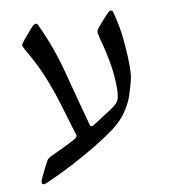

<svg xmlns="http://www.w3.org/2000/svg" viewBox="-72 -590 642 729"><g transform="rotate(-10 249.0 -225.5)"><path d="M39.6 77.6Q31.7 77.6 31.7 69.3Q31.7 64 39.1 47.9Q46.4 31.7 54.9 15.4Q63.5 -1 66.9 -6.8Q69.8 -13.2 74.5 -16.6Q79.1 -20 85 -22.5Q93.3 -26.4 114 -36.1Q134.8 -45.9 155.5 -56.2Q176.3 -66.4 184.6 -71.8Q192.9 -76.2 192.9 -83.5Q192.9 -84.5 190.9 -91.3Q189 -98.1 188 -99.6Q169.9 -160.6 153.8 -213.9Q137.7 -267.1 115.7 -321.3Q93.8 -375.5 56.6 -438.5Q49.3 -451.7 49.3 -456.1Q49.3 -458.5 51.5 -461.7Q53.7 -464.8 56.2 -468.3Q61 -474.6 71.5 -487.1Q82 -499.5 92 -511Q102.1 -522.5 105 -524.4Q107.4 -525.4 109.4 -526.6Q111.3 -527.8 113.8 -527.8Q119.6 -527.8 121.6 -522.5Q167 -426.8 193.6 -323.7Q220.2 -220.7 249.5 -113.8Q251 -107.9 255.4 -107.9Q261.7 -107.9 265.1 -111.3Q296.9 -131.3 324.7 -149.4Q352.5 -167.5 359.9 -175.3Q369.6 -185.5 372.6 -199.2Q375.5 -212.9 375.5 -235.4Q375.5 -279.3 368.2 -324.2Q360.8 -369.1 349.1 -412.1Q344.2 -430.7 342 -440.4Q339.8 -450.2 339.8 -455.1Q339.8 -460.9 343.8 -467.3Q354 -480.5 371.3 -499.8Q388.7 -519 395 -524.4Q397 -525.4 398.7 -526.6Q400.4 -527.8 402.3 -527.8Q410.2 -527.8 412.1 -518.1Q426.8 -464.8 432.1 -408.7Q437.5 -352.5 437.5 -306.2Q437.5 -273.4 431.9 -251.2Q426.3 -229 416.5 -198.7Q408.2 -172.4 387.5 -140.6Q366.7 -108.9 329.1 -80.6Q298.8 -58.1 252.4 -30Q206.1 -2 153.6 25.4Q101.1 52.7 52.7 73.7Q42.5 77.6 39.6 77.6Z"/></g></svg>

Font: David Libre
Style: Regular
Weight: 400
Designer: Ismar David, J. Victor Gaultney, Annie Olsen and Meir Sadan
Foundry: Monotype Imaging Inc. & SIL International
Version: Version 1.100; ttfautohint (v1.8.4.7-5d5b)